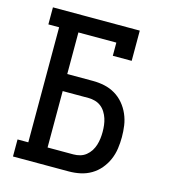

<svg xmlns="http://www.w3.org/2000/svg" viewBox="-109 -825 819 914"><g transform="rotate(15 300.0 -367.5)"><path d="M39 0V-84H92V-651H39V-735H467V-586H374V-651H187V-446H314Q343 -446 371 -440Q399 -434 423.5 -419.5Q448 -405 466.5 -383Q485 -361 496.5 -334.5Q508 -308 512 -280Q516 -252 516 -223Q516 -195 512 -166.5Q508 -138 496.5 -111.5Q485 -85 466.5 -63Q448 -41 423.5 -26.5Q399 -12 371 -6Q343 0 314 0ZM187 -84H314Q331 -84 347 -88.5Q363 -93 376 -103.5Q389 -114 398 -128Q407 -142 412 -158Q417 -174 419 -190.5Q421 -207 421 -223Q421 -240 419 -256.5Q417 -273 412 -288.5Q407 -304 398 -318.5Q389 -333 376 -343Q363 -353 347 -357.5Q331 -362 314 -362H187Z"/></g></svg>

Font: Iosevka Etoile Medium
Style: Regular
Weight: 500
Designer: Belleve Invis
Foundry: Belleve Invis
Version: Version 22.1.2; ttfautohint (v1.8.4)